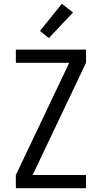

<svg xmlns="http://www.w3.org/2000/svg" viewBox="-20 -998 540 1018"><path d="M64 0V-70L347 -665H64V-735H436V-665L153 -70H436V0ZM239 -796 192 -834 308 -978 367 -932Z"/></svg>

Font: Iosevka
Style: Regular
Weight: 400
Monospace: yes
Designer: Belleve Invis
Foundry: Belleve Invis
Version: Version 33.2.3; ttfautohint (v1.8.4)